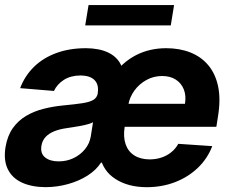

<svg xmlns="http://www.w3.org/2000/svg" viewBox="-24 -748 924 778"><path d="M570.7 10.5Q495 10.4 443.7 -22.8Q392.3 -55.9 381.1 -116.6L429.5 -437.9Q472.7 -496.8 527.7 -524.8Q582.7 -552.7 649.6 -552.7Q703.5 -552.7 747.2 -535.5Q790.9 -518.3 820.1 -483.6Q849.2 -448.9 860 -397Q870.7 -345 859.2 -275.6L852.7 -234.2H403.5L418.4 -327.5H725.6Q730.8 -360.4 720.8 -385.7Q710.8 -410.9 688.3 -425.5Q665.7 -440 633 -440Q598.5 -440 569.4 -423.9Q540.2 -407.8 520.8 -381.3Q501.4 -354.8 495.7 -322.5L481.1 -233.6Q474.8 -193.2 485 -163.7Q495.1 -134.2 520.1 -118.3Q545.1 -102.3 582.8 -102.1Q608.1 -102.3 630 -109.5Q651.9 -116.7 669.5 -130.8Q687.2 -144.8 698.4 -165.2L836.1 -155.9Q816.9 -105.5 777.8 -68Q738.8 -30.6 685.8 -10.1Q632.8 10.4 570.7 10.5ZM213.7 -94.1Q246.8 -94.1 274.5 -107.5Q302.1 -120.9 320.6 -143.7Q339 -166.5 343.8 -194.9L352.9 -252.7Q345.7 -248.4 332.6 -244.8Q319.5 -241.1 303.8 -238.1Q288 -235.1 272.4 -232.8Q256.8 -230.6 244.5 -228.5Q217.2 -224.7 195.8 -216.1Q174.3 -207.4 160.8 -193.1Q147.4 -178.8 143.9 -157.4Q138.8 -126.6 158.5 -110.4Q178.3 -94.1 213.7 -94.1ZM161.1 10.4Q104.7 10.1 65 -8.1Q25.4 -26.3 7.6 -62.5Q-10.2 -98.8 -1.6 -152.3Q6.2 -198 27.9 -228.7Q49.6 -259.3 81.5 -278.2Q113.5 -297.2 151.9 -306.9Q190.2 -316.7 231.4 -320.7Q279.9 -325.3 309.6 -329.8Q339.4 -334.4 354.2 -343.2Q368.9 -352 372.1 -369.3V-371.7Q377.1 -405.2 359 -423.5Q340.9 -441.9 302.3 -442.2Q262.1 -441.9 234.7 -424.3Q207.2 -406.6 194.7 -379.5L57.6 -390.8Q76.5 -440.6 113.5 -477Q150.6 -513.3 204 -533Q257.3 -552.7 324.4 -552.7Q349.9 -552.7 373.9 -548.1Q397.9 -543.6 418.5 -533.1Q439.1 -522.6 453.5 -505.2Q467.9 -487.8 474 -461.7L394.3 -89.1H385.2Q365.7 -58.8 330.7 -36.5Q295.6 -14.3 251.6 -2.1Q207.5 10.1 161.1 10.4ZM681.4 -727.5 668 -645.1H321.3L334.8 -727.5Z"/></svg>

Font: Inter Tight
Style: Italic
Weight: 400
Italic angle: -9.39999°
Designer: Rasmus Andersson
Foundry: rsms
Version: Version 3.002